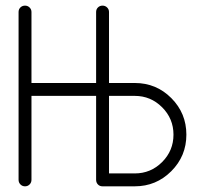

<svg xmlns="http://www.w3.org/2000/svg" viewBox="-20 -656 708 676"><path d="M45.4 -22.9V-613.8Q45.4 -623.5 52 -629.9Q58.6 -636.2 68.1 -636.2Q77.6 -636.2 84.2 -629.6Q90.8 -623 90.8 -613.8V-363.8H318.4V-613.8Q318.4 -623.5 325 -629.9Q331.5 -636.2 341.1 -636.2Q350.6 -636.2 357.2 -629.6Q363.8 -623 363.8 -613.8V-363.8H454.6Q530.3 -363.8 583.3 -310.5Q636.2 -257.3 636.2 -181.9Q636.2 -106.4 583 -53.2Q529.8 0 454.6 0H340.8Q331.1 0 324.7 -6.6Q318.4 -13.2 318.4 -22.9V-318.4H90.8V-22.9Q90.8 -13.2 84.2 -6.6Q77.6 0 68.1 0Q58.6 0 52 -6.6Q45.4 -13.2 45.4 -22.9ZM363.8 -45.4H454.6Q510.7 -45.4 550.8 -85.4Q590.8 -125.5 590.8 -181.9Q590.8 -238.3 550.8 -278.3Q510.7 -318.4 454.6 -318.4H363.8Z"/></svg>

Font: OpenGost Type A TT
Style: Regular
Weight: 400
Version: Version 0.3